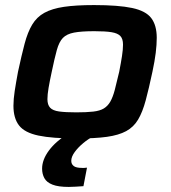

<svg xmlns="http://www.w3.org/2000/svg" viewBox="-20 -538 673 757"><path d="M283 8Q186 8 131.5 -3.5Q77 -15 55 -43.5Q33 -72 33 -121Q33 -147 38 -179.5Q43 -212 51 -255Q65 -320 77 -365.5Q89 -411 107 -441Q125 -471 155 -487.5Q185 -504 232 -511Q279 -518 351 -518Q447 -518 501 -506.5Q555 -495 576.5 -466.5Q598 -438 598 -389Q598 -362 594 -329.5Q590 -297 581 -255Q567 -189 554.5 -142.5Q542 -96 524.5 -66.5Q507 -37 477.5 -21Q448 -5 401.5 1.5Q355 8 283 8ZM281 -95Q321 -95 347.5 -98Q374 -101 389.5 -110.5Q405 -120 415 -137.5Q425 -155 432.5 -183.5Q440 -212 450 -255Q457 -291 461 -317Q465 -343 465 -362Q465 -385 454.5 -396Q444 -407 420 -411Q396 -415 352 -415Q301 -415 272 -409.5Q243 -404 228 -388.5Q213 -373 204 -340.5Q195 -308 184 -255Q176 -218 171.5 -191.5Q167 -165 167 -147Q167 -125 177.5 -113.5Q188 -102 213 -98.5Q238 -95 281 -95ZM251 199Q210 199 187 190Q164 181 155 164.5Q146 148 146 127Q146 92 172.5 56Q199 20 248 -11L348 0Q329 9 308.5 26Q288 43 274.5 61.5Q261 80 261 96Q261 109 270.5 116.5Q280 124 304 124Q308 124 312 124Q316 124 323 123L309 196Q295 197 279 198Q263 199 251 199Z"/></svg>

Font: Saira Expanded SemiBold
Style: Italic
Weight: 600
Width: 7
Italic angle: -12°
Designer: Hector Gatti with collaboration of the Omnibus-Type team
Foundry: Omnibus-Type
Version: Version 1.101